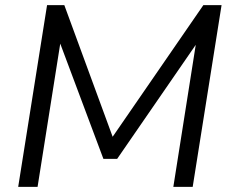

<svg xmlns="http://www.w3.org/2000/svg" viewBox="-20 -725 895 745"><path d="M50.6 0 162.6 -705H229.6L426.8 -167.9H398.9L769 -705H839.7L727.7 0H652.6L746.7 -596.4H770.8L434.6 -108.6H381.2L199 -595.1H220L125.8 0Z"/></svg>

Font: Nunito Sans 12pt ExtraLight
Style: Italic
Weight: 200
Italic angle: -9°
Designer: Vernon Adams
Foundry: Vernon Adams
Version: Version 3.101;gftools[0.9.27]